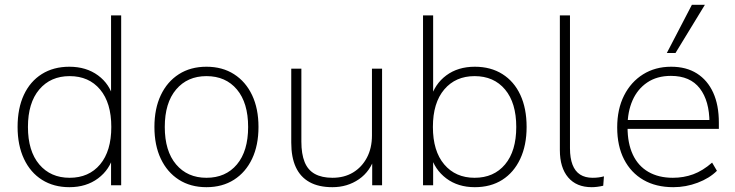

<svg xmlns="http://www.w3.org/2000/svg" viewBox="-20 -769 3052 797"><path d="M268 8Q203 8 154.5 -22.5Q106 -53 79.5 -109.5Q53 -166 53 -242Q53 -319 79 -375Q105 -431 153.5 -461.5Q202 -492 268 -492Q338 -492 387 -456Q436 -420 452 -358H441V-705H483V0H441V-126H452Q436 -65 387 -28.5Q338 8 268 8ZM269 -31Q349 -31 395.5 -86.5Q442 -142 442 -242Q442 -342 395.5 -397.5Q349 -453 269 -453Q190 -453 143 -397.5Q96 -342 96 -242Q96 -142 143 -86.5Q190 -31 269 -31Z M837 8Q771 8 722.5 -23Q674 -54 647.5 -110Q621 -166 621 -242Q621 -318 647.5 -374Q674 -430 722.5 -461Q771 -492 837 -492Q903 -492 951.5 -461Q1000 -430 1026.5 -374Q1053 -318 1053 -242Q1053 -166 1026.5 -110Q1000 -54 951.5 -23Q903 8 837 8ZM837 -31Q917 -31 963.5 -86.5Q1010 -142 1010 -242Q1010 -342 963.5 -397.5Q917 -453 837 -453Q758 -453 711 -397.5Q664 -342 664 -242Q664 -142 711 -86.5Q758 -31 837 -31Z M1360 8Q1303 8 1265 -13Q1227 -34 1208 -75Q1189 -116 1189 -177V-484H1231V-181Q1231 -130 1244.5 -96.5Q1258 -63 1287 -47Q1316 -31 1360 -31Q1409 -31 1445.5 -53Q1482 -75 1503 -114.5Q1524 -154 1524 -207V-484H1566V0H1525V-121H1537Q1518 -58 1470 -25Q1422 8 1360 8Z M1951 8Q1881 8 1832.5 -28.5Q1784 -65 1767 -126H1778V0H1736V-705H1778V-358H1767Q1784 -420 1832.5 -456Q1881 -492 1951 -492Q2017 -492 2065.5 -461.5Q2114 -431 2140 -375Q2166 -319 2166 -242Q2166 -166 2139.5 -109.5Q2113 -53 2065 -22.5Q2017 8 1951 8ZM1950 -31Q2030 -31 2076.5 -86.5Q2123 -142 2123 -242Q2123 -342 2076.5 -397.5Q2030 -453 1950 -453Q1871 -453 1824 -397.5Q1777 -342 1777 -242Q1777 -142 1824 -86.5Q1871 -31 1950 -31Z M2436 8Q2373 8 2338.5 -32.5Q2304 -73 2304 -146V-705H2346V-153Q2346 -113 2356.5 -85.5Q2367 -58 2388 -44.5Q2409 -31 2440 -31Q2453 -31 2464.5 -32.5Q2476 -34 2487 -37L2484 2Q2471 5 2459 6.5Q2447 8 2436 8Z M2775 8Q2703 8 2651 -22Q2599 -52 2570.5 -107.5Q2542 -163 2542 -240Q2542 -316 2570.5 -372.5Q2599 -429 2649.5 -460.5Q2700 -492 2766 -492Q2829 -492 2873 -464Q2917 -436 2940.5 -384.5Q2964 -333 2964 -260V-234H2569V-271H2942L2925 -259Q2925 -350 2885 -402Q2845 -454 2765 -454Q2707 -454 2666.5 -426.5Q2626 -399 2605.5 -352Q2585 -305 2585 -245V-240Q2585 -174 2607 -127Q2629 -80 2671.5 -55.5Q2714 -31 2773 -31Q2818 -31 2857.5 -45.5Q2897 -60 2936 -94L2956 -60Q2925 -29 2876 -10.5Q2827 8 2775 8ZM2748 -549 2852 -749H2906L2784 -549Z"/></svg>

Font: Nunito Sans 12pt ExtraLight 12pt ExtraLight
Style: Regular
Weight: 250
Version: Version 3.101;gftools[0.9.27]